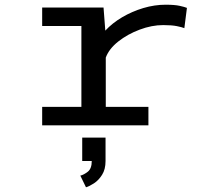

<svg xmlns="http://www.w3.org/2000/svg" viewBox="-20 -532 915 815"><path d="M159 0V-78.5H325.5V-421.5H159V-500H419.5L427 -402Q456.5 -434 498.5 -458.8Q540.5 -483.5 588.2 -497.8Q636 -512 683 -512Q721.5 -512 742.8 -507.2Q764 -502.5 773.5 -498.5L762.5 -412.5Q753 -416.5 731 -421Q709 -425.5 672.5 -425.5Q624 -425.5 572.8 -406.2Q521.5 -387 482 -355.8Q442.5 -324.5 429 -287.5V-78.5H610V0ZM329 151.5V52H428V151.5Q428 187 413.2 210.2Q398.5 233.5 378.8 246.2Q359 259 345 263L321 213.5Q336 210 352.8 196.8Q369.5 183.5 369.5 151.5Z"/></svg>

Font: Trispace SemiExpanded
Style: Regular
Weight: 400
Width: 6
Designer: Tyler Finck
Foundry: Etcetera Type Company
Version: Version 1.210; ttfautohint (v1.8.3)